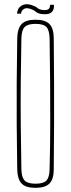

<svg xmlns="http://www.w3.org/2000/svg" viewBox="-20 -900 340 925"><path d="M151 5Q104 5 84 -16Q64 -37 63 -85Q61 -198 60.5 -299Q60 -400 60.5 -501Q61 -602 63 -714Q64 -763 84 -784Q104 -805 151 -805Q198 -805 218.5 -784Q239 -763 239 -714Q240 -602 240.5 -501Q241 -400 240.5 -299Q240 -198 239 -85Q239 -37 218.5 -16Q198 5 151 5ZM151 -15Q189 -15 203.5 -30Q218 -45 219 -85Q222 -200 222 -301.5Q222 -403 221.5 -503.5Q221 -604 219 -714Q218 -755 203.5 -770Q189 -785 151 -785Q114 -785 99 -770Q84 -755 83 -714Q81 -604 80 -503.5Q79 -403 80 -301.5Q81 -200 83 -85Q84 -45 99 -30Q114 -15 151 -15ZM62 -834Q64 -861 84 -873Q104 -885 131 -876Q153 -869 160.5 -861.5Q168 -854 186 -852Q223 -847 221 -877H240Q243 -826 185 -832Q163 -834 153 -843Q143 -852 127 -857Q108 -864 95.5 -857Q83 -850 81 -834Z"/></svg>

Font: Big Shoulders Display Thin
Style: Regular
Weight: 100
Designer: Patric King
Foundry: XO Type Co
Version: Version 1.000; ttfautohint (v1.8.2)